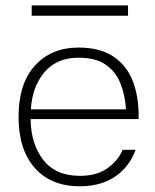

<svg xmlns="http://www.w3.org/2000/svg" viewBox="-20 -666 560 692"><path d="M441.4 -646.5V-609.4H94.2V-646.5ZM90.3 -236.8Q91.3 -147 136 -89.6Q180.7 -32.2 268.1 -32.2Q329.6 -32.2 368.2 -60.3Q406.7 -88.4 421.9 -126H468.8Q446.3 -64.5 394.8 -29.5Q343.3 5.4 267.6 5.4Q164.1 5.4 105.5 -60.5Q46.9 -126.5 46.9 -245.1Q46.9 -364.7 106 -429.7Q165 -494.6 262.7 -494.6Q341.3 -494.6 389.9 -461.4Q438.5 -428.2 460 -370.1Q481.4 -312 479.5 -236.8ZM91.3 -272H434.1Q430.7 -324.2 413.8 -366.2Q397 -408.2 360.8 -433.1Q324.7 -458 263.2 -458Q184.6 -458 140.4 -406Q96.2 -354 91.3 -272Z"/></svg>

Font: Estedad-FD ExtraLight
Style: Regular
Weight: 200
Designer: Amin Abedi
Version: Version 7.3